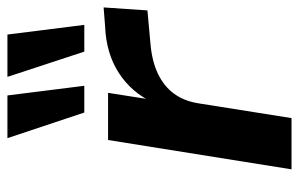

<svg xmlns="http://www.w3.org/2000/svg" viewBox="-164 -641 805 517"><g transform="rotate(-90 238.5 -382.5)"><path d="M41 0 120 -494H247L228 -373H221Q248 -431 300.5 -465Q353 -499 426 -502L477 -506L469 -388L381 -380Q332 -376 298 -359.5Q264 -343 244.5 -316Q225 -289 219 -252L179 0ZM358 -558 290 -765H404L430 -558ZM194 -558 125 -765H240L266 -558Z"/></g></svg>

Font: Nunito Sans 10pt SemiExpanded
Style: Bold Italic
Weight: 700
Width: 6
Italic angle: -9°
Designer: Vernon Adams
Foundry: Vernon Adams
Version: Version 3.101;gftools[0.9.27]